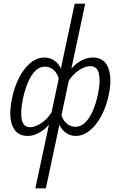

<svg xmlns="http://www.w3.org/2000/svg" viewBox="-20 -731 651 1040"><path d="M171.6 289 384.6 -711H441.5L228.5 289ZM129.7 5.2Q87.8 5.2 64.6 -20.9Q41.5 -46.9 36.9 -92.7Q32.4 -138.5 44.9 -197.6Q58 -260.4 83.9 -310.8Q109.8 -361.2 145 -390.3Q180.1 -419.4 220.6 -419.4Q260.8 -419.4 289 -390.7Q317.2 -362 320.4 -311.7L300.4 -293.5Q294.5 -329.5 273 -349.8Q251.5 -370.1 222.9 -370.1Q193 -370.1 169.9 -346.1Q146.8 -322.1 130.3 -282.1Q113.8 -242.1 103.5 -192.4Q89.6 -124.4 98 -83.1Q106.5 -41.9 143.3 -41.9Q167.6 -41.9 201.4 -62.5Q235.2 -83.2 263.1 -127.9L282.7 -108.9Q248.1 -49.6 208.7 -22.2Q169.4 5.2 129.7 5.2ZM390.5 5.2Q351.4 5.2 323 -23.8Q294.6 -52.7 290.5 -102.9L310.5 -120.2Q315.5 -85.4 338.2 -64.7Q360.9 -44.1 388.3 -44.1Q418.2 -44.1 442.1 -67.9Q466.1 -91.6 483.6 -132.6Q501.2 -173.6 511.1 -223.9Q524.8 -289 516 -330.9Q507.1 -372.8 468.5 -372.8Q444.1 -372.8 410.4 -352.4Q376.6 -332 347.7 -286.7L328.1 -305.3Q363.9 -365.5 403 -392.4Q442.1 -419.4 482.2 -419.4Q525 -419.4 548.2 -393.4Q571.5 -367.4 576.5 -321.8Q581.6 -276.3 569.1 -217.6Q555.5 -152.6 528.4 -102.2Q501.2 -51.7 465.5 -23.3Q429.7 5.2 390.5 5.2Z"/></svg>

Font: Ysabeau
Style: Bold Italic
Weight: 700
Italic angle: -12°
Designer: Christian Thalmann (Catharsis Fonts)
Version: Version 2.002